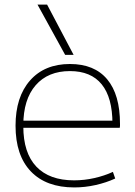

<svg xmlns="http://www.w3.org/2000/svg" viewBox="-20 -810 591 840"><path d="M305 10Q182 10 115 -60Q48 -130 48 -260Q48 -386 111.5 -458Q175 -530 286 -530Q393 -530 449 -463Q505 -396 505 -268Q505 -263 505 -259.5Q505 -256 504 -251H66V-282H483L472 -269Q472 -383 425 -441Q378 -499 286 -499Q190 -499 136 -437Q82 -375 82 -262V-257Q82 -141 139 -81Q196 -21 304 -21Q349 -21 393 -31Q437 -41 474 -58L484 -29Q445 -11 398.5 -0.5Q352 10 305 10ZM265 -570 144 -790H186L302 -570Z"/></svg>

Font: M PLUS 1 ExtraLight
Style: Regular
Weight: 250
Version: Version 1.001